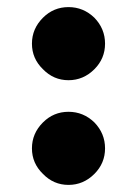

<svg xmlns="http://www.w3.org/2000/svg" viewBox="-20 -520 386 541"><path d="M173 -294Q215 -294 246 -325Q276 -355 276 -397Q276 -439 246 -470Q215 -500 173 -500Q131 -500 101 -470Q70 -439 70 -397Q70 -355 101 -325Q131 -294 173 -294ZM173 1Q215 1 246 -30Q276 -60 276 -102Q276 -144 246 -175Q215 -205 173 -205Q131 -205 101 -175Q70 -144 70 -102Q70 -60 101 -30Q131 1 173 1Z"/></svg>

Font: Unageo
Style: Black
Weight: 900
Designer: Richard Sepsi
Foundry: Richard Sepsi
Version: Version 2.000